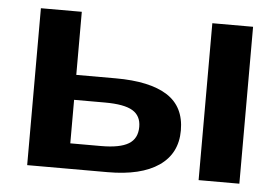

<svg xmlns="http://www.w3.org/2000/svg" viewBox="-43 -586 940 644"><g transform="rotate(5 427.0 -264.0)"><path d="M340.3 -315.9Q455.1 -315.9 514.2 -278.3Q573.2 -240.7 573.2 -160.6Q573.2 -83 512.9 -41.5Q452.6 0 340.8 0H69.8V-528.3H207.5V-315.9ZM207.5 -85.4H311Q374.5 -85.4 403.8 -103.3Q433.1 -121.1 433.1 -160.6Q433.1 -197.8 404.8 -214.8Q376.5 -231.9 311.5 -231.9H207.5ZM647 0V-528.3H784.2V0Z"/></g></svg>

Font: Liberation Sans
Style: Bold
Weight: 700
Designer: Steve Matteson
Foundry: Ascender Corporation
Version: Version 2.1.5